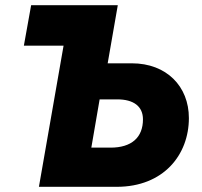

<svg xmlns="http://www.w3.org/2000/svg" viewBox="-20 -720 777 740"><path d="M72 -544H225L130 0H430C610 0 708 -123 708 -265C708 -387 622 -476 488 -476H395L434 -700H100ZM332 -151 364 -337H432C495 -337 531 -310 531 -260C531 -190 487 -151 406 -151Z"/></svg>

Font: Fixel Display ExtraBold
Style: Italic
Weight: 800
Italic angle: -10°
Designer: AlfaBravo + MacPaw
Foundry: Kyrylo Tkachov, Marchela Mozhyna, Serhii Makarenko, Maria Weinstein, Zakhar Kryvoshyya
Version: Version 1.210;Glyphs 3.2 (3217)